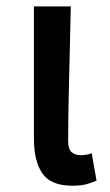

<svg xmlns="http://www.w3.org/2000/svg" viewBox="-20 -571 348 605"><path d="M208 14.2Q139.6 14.2 113.3 -24.9Q86.9 -64 86.9 -132.8V-550.8H203.1Q201.7 -479.5 199.7 -404.3Q197.8 -329.1 196.3 -257.6Q194.8 -186 194.8 -126Q194.8 -101.1 205.6 -91.6Q216.3 -82 235.8 -82Q251 -82 269 -87.9L284.2 -2Q269.5 4.9 252.2 9.5Q234.9 14.2 208 14.2Z"/></svg>

Font: Source Han Sans CN Medium
Style: Regular
Weight: 500
Designer: Ryoko NISHIZUKA  (kana, bopomofo & ideographs); Paul D. Hunt (Latin, Greek & Cyrillic); Sandoll Communications , Soo-you
Foundry: Adobe
Version: Version 2.004;hotconv 1.0.118;makeotfexe 2.5.65603